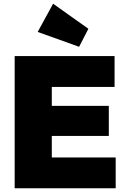

<svg xmlns="http://www.w3.org/2000/svg" viewBox="-20 -1014 679 1034"><path d="M59 0V-712H259V0ZM221 0V-166H603V0ZM221 -282V-444H566V-282ZM221 -546V-712H597V-546ZM406 -762 183 -842 266 -994 456 -859Z"/></svg>

Font: Outfit Thin Black
Style: Regular
Weight: 900
Version: Version 1.100;gftools[0.9.27]